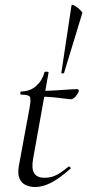

<svg xmlns="http://www.w3.org/2000/svg" viewBox="-20 -742 352 774"><path d="M121.2 12Q102 12 84.6 4.4Q67.2 -3.2 58.8 -21.8Q50.4 -40.4 56 -73.2L99 -306Q105.8 -343 100.2 -351.8Q94.6 -360.6 65 -360.6Q61 -360.6 61.9 -367Q62.8 -373.4 65.8 -373.4Q101 -373.4 125.9 -395.6Q150.8 -417.8 159.2 -450.2Q159.6 -453.4 168.2 -453.1Q176.8 -452.8 175.8 -449.6L113.8 -103.8Q106.2 -63.2 117.4 -44.3Q128.6 -25.4 159.6 -25.4Q189.2 -25.4 212.1 -38.8Q235 -52.2 256.4 -70.4Q258.4 -72.4 262.5 -68.4Q266.6 -64.4 264.4 -62.2Q219.2 -22.2 185.3 -5.1Q151.4 12 121.2 12ZM265.2 -341.8Q262.6 -341.8 242.9 -344.4Q223.2 -347 196.7 -349.6Q170.2 -352.2 145.4 -352.2L147.4 -375.6Q172.6 -375.6 203 -377.6Q233.4 -379.6 258.4 -381.2Q283.4 -382.8 290.4 -382.8Q294.6 -382.8 296.5 -380.4Q298.4 -378 297.4 -374Q295.6 -366 285.5 -353.9Q275.4 -341.8 265.2 -341.8ZM227.2 -448 268.2 -720Q269.4 -724 276.6 -721Q283.8 -718 292.2 -711.5Q300.6 -705 306.7 -698.4Q312.8 -691.8 311.6 -688.6L238.2 -448Q237.2 -446 232.2 -446Q227.2 -446 227.2 -448Z"/></svg>

Font: Cormorant Infant Light
Style: Italic
Weight: 300
Italic angle: -10°
Designer: Christian Thalmann (Catharsis Fonts)
Foundry: Catharsis Fonts
Version: Version 4.001